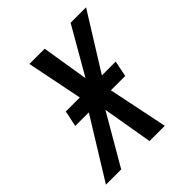

<svg xmlns="http://www.w3.org/2000/svg" viewBox="-201 -637 738 738"><g transform="rotate(-45 168.0 -268.0)"><path d="M-46 0 104 -243H30L44 -308H120L74 -536H157L188 -345L298 -536H382L240 -308H315L302 -243H224L274 0H191L156 -205L37 0Z"/></g></svg>

Font: Noto Sans UI Condensed
Style: Italic
Weight: 400
Width: 3
Italic angle: -12°
Designer: Monotype Design Team
Foundry: Monotype Imaging Inc.
Version: Version 1.901